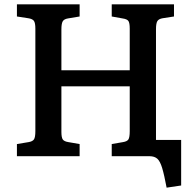

<svg xmlns="http://www.w3.org/2000/svg" viewBox="-20 -720 892 885"><path d="M748 145Q737 86 727.5 54.5Q718 23 705 11.5Q692 0 669 0H495V-56L547 -65Q566 -68 572 -77.5Q578 -87 578 -116V-322H263V-112Q263 -86 269.5 -77Q276 -68 295 -65L347 -56V0H58V-56L112 -65Q130 -68 136.5 -77.5Q143 -87 143 -116V-588Q143 -614 136.5 -623.5Q130 -633 110 -636L58 -644V-700H347V-644L293 -635Q275 -632 269 -621.5Q263 -611 263 -584V-396H578V-588Q578 -614 572 -623Q566 -632 545 -635L495 -644V-700H782V-644L730 -636Q712 -633 705.5 -623Q699 -613 699 -585V-75H815V135Z"/></svg>

Font: Literata 12pt Medium
Style: Regular
Weight: 500
Designer: Latin by Veronika Burian and Jose Scaglione. Greek by Irene Vlachou. Cyrillic by Vera Evstafieva.
Foundry: TypeTogether
Version: Version 3.002